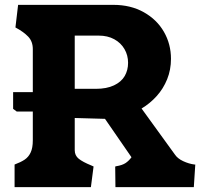

<svg xmlns="http://www.w3.org/2000/svg" viewBox="-20 -770 844 790"><path d="M115 -192.5V-568Q115 -599.5 95.8 -619.5Q76.5 -639.5 43.5 -657L54.5 -750H446.5Q517.5 -750 571.5 -719.8Q625.5 -689.5 654.5 -639Q683.5 -588.5 683.5 -528Q683.5 -483 667.8 -444Q652 -405 624.8 -374.8Q597.5 -344.5 562.5 -323.5L699 -135Q710 -118 733.5 -107Q757 -96 780.5 -93H783.5L777.5 0H455L454 -85Q457 -85 458 -86Q483 -90 496.8 -99.2Q510.5 -108.5 521 -123L412 -281L287.5 -284.5V-152Q287.5 -130 304 -116.8Q320.5 -103.5 355 -89.5L365 -85L354 0H40V-93Q65.5 -102.5 81.5 -113.2Q97.5 -124 106.2 -142.8Q115 -161.5 115 -192.5ZM507 -511.5Q507 -542.5 492.2 -568Q477.5 -593.5 450.2 -608.5Q423 -623.5 386 -623.5H287.5V-404.5H374Q419 -404.5 449 -418.8Q479 -433 493 -457Q507 -481 507 -511.5ZM34 -322V-391H339L354 -380V-311H49Z"/></svg>

Font: TMT Limkin
Style: Regular
Weight: 400
Designer: Gabriel Drozdov
Version: Version 1.000;Glyphs 3.1.2 (3151)